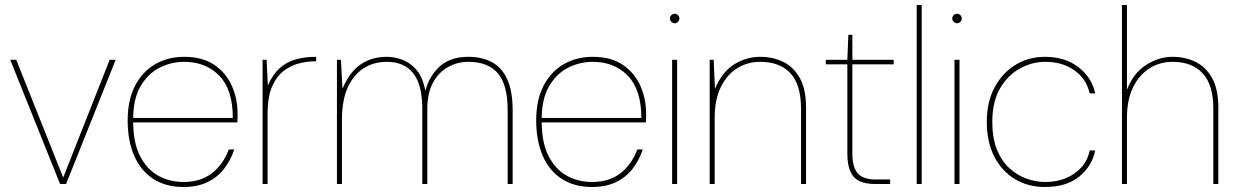

<svg xmlns="http://www.w3.org/2000/svg" viewBox="-20 -735 4939 767"><path d="M220 0 21 -496H45L232 -27H233L418 -496H442L244 0Z M713 12Q642 12 592 -20.5Q542 -53 516 -113Q490 -173 490 -254Q490 -335 519 -391.5Q548 -448 599 -478Q650 -508 716 -508Q789 -508 836 -476Q883 -444 906 -392.5Q929 -341 929 -282Q929 -272 929 -264.5Q929 -257 928 -246H501V-264H910Q910 -377 856 -432.5Q802 -488 716 -488Q664 -488 617.5 -464.5Q571 -441 541.5 -390.5Q512 -340 512 -259V-250Q512 -165 539.5 -111.5Q567 -58 612.5 -33Q658 -8 713 -8Q781 -8 826 -42.5Q871 -77 894 -138H916Q901 -94 874.5 -60Q848 -26 808 -7Q768 12 713 12Z M1029 0V-496H1045L1050 -395H1051Q1069 -437 1096.5 -462Q1124 -487 1160.5 -497.5Q1197 -508 1243 -508V-490H1237Q1210 -490 1177.5 -482.5Q1145 -475 1115.5 -453.5Q1086 -432 1067.5 -390.5Q1049 -349 1049 -281V0Z M1326 0V-496H1342L1348 -382H1349Q1375 -445 1419 -476.5Q1463 -508 1526 -508Q1555 -508 1586 -497Q1617 -486 1642.5 -457.5Q1668 -429 1679 -374H1680Q1694 -430 1736 -469Q1778 -508 1851 -508Q1906 -508 1945.5 -486.5Q1985 -465 2006.5 -418Q2028 -371 2028 -293V0H2008V-295Q2008 -396 1969 -442Q1930 -488 1851 -488Q1807 -488 1769.5 -467Q1732 -446 1709.5 -404.5Q1687 -363 1687 -300V0H1667V-300Q1667 -397 1630.5 -442.5Q1594 -488 1526 -488Q1472 -488 1431.5 -461.5Q1391 -435 1368.5 -384Q1346 -333 1346 -257V0Z M2345 12Q2274 12 2224 -20.5Q2174 -53 2148 -113Q2122 -173 2122 -254Q2122 -335 2151 -391.5Q2180 -448 2231 -478Q2282 -508 2348 -508Q2421 -508 2468 -476Q2515 -444 2538 -392.5Q2561 -341 2561 -282Q2561 -272 2561 -264.5Q2561 -257 2560 -246H2133V-264H2542Q2542 -377 2488 -432.5Q2434 -488 2348 -488Q2296 -488 2249.5 -464.5Q2203 -441 2173.5 -390.5Q2144 -340 2144 -259V-250Q2144 -165 2171.5 -111.5Q2199 -58 2244.5 -33Q2290 -8 2345 -8Q2413 -8 2458 -42.5Q2503 -77 2526 -138H2548Q2533 -94 2506.5 -60Q2480 -26 2440 -7Q2400 12 2345 12Z M2665 0V-496H2685V0ZM2675 -642Q2668 -642 2662 -648Q2656 -654 2656 -661Q2656 -669 2662 -674.5Q2668 -680 2675 -680Q2683 -680 2688.5 -674.5Q2694 -669 2694 -661Q2694 -654 2688.5 -648Q2683 -642 2675 -642Z M2815 0V-496H2831L2836 -382H2837Q2865 -448 2913 -478Q2961 -508 3017 -508Q3068 -508 3109.5 -487.5Q3151 -467 3175.5 -422.5Q3200 -378 3200 -305V0H3180V-300Q3180 -397 3137.5 -442.5Q3095 -488 3017 -488Q2966 -488 2925 -462.5Q2884 -437 2859.5 -387Q2835 -337 2835 -264V0Z M3474 0Q3439 0 3414.5 -11Q3390 -22 3377.5 -49Q3365 -76 3365 -122V-478H3279V-496H3365L3369 -596H3385V-496H3550V-478H3385V-122Q3385 -67 3406.5 -42.5Q3428 -18 3478 -18H3536V0Z M3642 0V-715H3662V0Z M3793 0V-496H3813V0ZM3803 -642Q3796 -642 3790 -648Q3784 -654 3784 -661Q3784 -669 3790 -674.5Q3796 -680 3803 -680Q3811 -680 3816.5 -674.5Q3822 -669 3822 -661Q3822 -654 3816.5 -648Q3811 -642 3803 -642Z M4154 12Q4087 12 4034.5 -19.5Q3982 -51 3952 -109.5Q3922 -168 3922 -248Q3922 -328 3953.5 -386.5Q3985 -445 4037.5 -476.5Q4090 -508 4154 -508Q4235 -508 4288.5 -466.5Q4342 -425 4355 -362H4333Q4320 -420 4272 -454Q4224 -488 4155 -488Q4103 -488 4054.5 -461.5Q4006 -435 3975 -382Q3944 -329 3944 -248Q3944 -183 3962.5 -137.5Q3981 -92 4012 -63.5Q4043 -35 4080.5 -21.5Q4118 -8 4155 -8Q4201 -8 4237.5 -23Q4274 -38 4299.5 -66Q4325 -94 4333 -134H4355Q4343 -72 4292 -30Q4241 12 4154 12Z M4462 0V-715H4482V-379H4483Q4508 -443 4558.5 -475.5Q4609 -508 4664 -508Q4715 -508 4756.5 -487.5Q4798 -467 4822.5 -422.5Q4847 -378 4847 -305V0H4827V-300Q4827 -396 4784.5 -442Q4742 -488 4664 -488Q4613 -488 4572 -462Q4531 -436 4506.5 -386.5Q4482 -337 4482 -264V0Z"/></svg>

Font: DM Sans 28pt Thin
Style: Regular
Weight: 250
Version: Version 4.004;gftools[0.9.30]